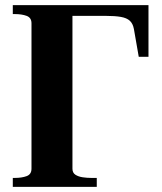

<svg xmlns="http://www.w3.org/2000/svg" viewBox="-20 -730 633 750"><path d="M263 -668V-71Q263 -55 274.5 -47.5Q286 -40 303 -37.5Q320 -35 336 -35H358V0H30V-35H38Q65 -35 84 -42Q103 -49 103 -71V-639Q103 -661 84 -668Q65 -675 38 -675H30V-710H560V-508H522L503 -617Q499 -638 487 -649Q475 -660 452 -664Q429 -668 393 -668Z"/></svg>

Font: Roboto Serif 144pt SemiBold
Style: Regular
Weight: 600
Version: Version 1.008